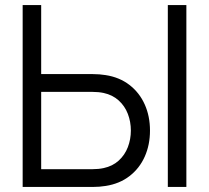

<svg xmlns="http://www.w3.org/2000/svg" viewBox="-20 -740 828 760"><path d="M69.7 0V-720H143V-446.7H347.7Q373.8 -446.7 398.3 -442.7Q453.2 -434.2 492.7 -403.6Q532.2 -373 552.9 -326.5Q573.7 -280 573.7 -223.3Q573.7 -166.7 553 -120.2Q532.3 -73.7 492.8 -43.1Q453.3 -12.5 398.3 -4Q373.8 0 347.7 0ZM345.7 -70.3Q370.2 -70.3 390.3 -74.7Q425.8 -82.3 450 -104.4Q474.2 -126.5 486.1 -157.6Q498 -188.7 498 -223.3Q498 -258 486.1 -289.1Q474.2 -320.2 450 -342.2Q425.8 -364.3 390.3 -372Q370.2 -376.3 345.7 -376.3H143V-70.3ZM644.3 0V-720H717.7V0Z"/></svg>

Font: Hauora
Style: Regular
Weight: 400
Designer: Wayne Shih
Foundry: WCYS
Version: Version 1.001